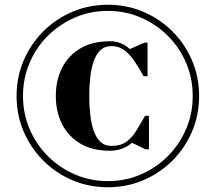

<svg xmlns="http://www.w3.org/2000/svg" viewBox="-20 -780 909 810"><path d="M449.5 -164.5Q488 -164.5 512 -181.2Q536 -198 553.8 -226.8Q571.5 -255.5 592 -291.5H608.5V-150H594.5L537 -177.5Q518.5 -162 495.5 -153Q472.5 -144 443.5 -144Q370.5 -144 319.5 -174Q268.5 -204 242 -256.2Q215.5 -308.5 215.5 -375Q215.5 -442 242 -494Q268.5 -546 319.5 -576Q370.5 -606 443.5 -606Q469 -606 489.8 -597.5Q510.5 -589 527.5 -573L589 -600H602.5V-458.5H586Q564.5 -497 544.8 -525.5Q525 -554 502.5 -569.8Q480 -585.5 449.5 -585.5Q421.5 -585.5 403.5 -568.2Q385.5 -551 375.2 -521.2Q365 -491.5 360.8 -453.8Q356.5 -416 356.5 -375Q356.5 -334 360.8 -296.2Q365 -258.5 375.2 -228.8Q385.5 -199 403.5 -181.8Q421.5 -164.5 449.5 -164.5ZM435 -760Q515 -760 584.8 -730.2Q654.5 -700.5 707.5 -647.5Q760.5 -594.5 790.2 -524.8Q820 -455 820 -375Q820 -295 790.2 -225.2Q760.5 -155.5 707.5 -102.5Q654.5 -49.5 584.8 -19.8Q515 10 435 10Q355 10 285.2 -19.8Q215.5 -49.5 162.5 -102.5Q109.5 -155.5 79.8 -225.2Q50 -295 50 -375Q50 -455 79.8 -524.8Q109.5 -594.5 162.5 -647.5Q215.5 -700.5 285.2 -730.2Q355 -760 435 -760ZM435 -16Q509 -16 574 -44Q639 -72 688.2 -121.5Q737.5 -171 765.2 -236Q793 -301 793 -375Q793 -449 765.5 -514Q738 -579 688.5 -628.5Q639 -678 574 -706Q509 -734 435 -734Q361 -734 296 -706Q231 -678 181.5 -628.5Q132 -579 104.5 -514Q77 -449 77 -375Q77 -301 104.8 -236Q132.5 -171 181.8 -121.5Q231 -72 296 -44Q361 -16 435 -16Z"/></svg>

Font: Bodoni Moda 9pt Black
Style: Regular
Weight: 900
Designer: Owen Earl
Foundry: indestructible type
Version: Version 2.005